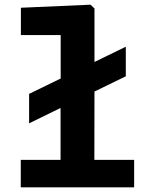

<svg xmlns="http://www.w3.org/2000/svg" viewBox="-20 -798 660 818"><path d="M516 -599 382.5 -534V-762L365.5 -778L69 -765V-648.5H238.5V-463.5L104 -398V-272.5L238 -338V-117H68.5V0H551.5V-117H382L382.5 -408L516 -473Z"/></svg>

Font: Monaspace Neon
Style: Bold
Weight: 700
Designer: Riley Cran & the Lettermatic Team
Foundry: Lettermatic
Version: Version 1.200 (Monaspace Neon)